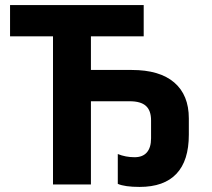

<svg xmlns="http://www.w3.org/2000/svg" viewBox="-20 -734 845 764"><path d="M448.7 -2.4V-121.1Q480 -108.4 515.6 -108.4Q547.9 -108.4 564.5 -127.7Q581.1 -147 581.1 -183.6V-254.9Q581.1 -294.4 560.5 -312.7Q540 -331.1 496.1 -331.1H341.8V0H190.9V-589.4H20V-713.9H551.8V-589.4H341.8V-455.6H504.4Q615.2 -455.6 673.3 -405.8Q731.4 -356 731.4 -262.7V-197.8Q731.4 -94.7 682.1 -42.5Q632.8 9.8 535.6 9.8Q476.6 9.8 448.7 -2.4Z"/></svg>

Font: Viking Open Sans
Style: Bold
Weight: 700
Foundry: Ascender Corporation
Version: Version 2.001